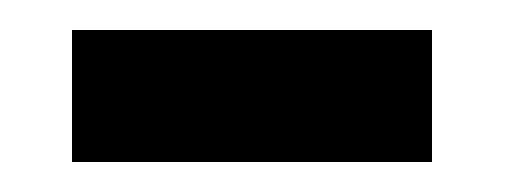

<svg xmlns="http://www.w3.org/2000/svg" viewBox="-20 -369 337 128"><path d="M268 -349V-261H28V-349Z"/></svg>

Font: Pathway Extreme Condensed ExtraBold
Style: Regular
Weight: 800
Width: 3
Version: Version 1.001;gftools[0.9.26]